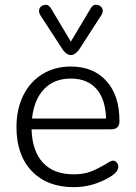

<svg xmlns="http://www.w3.org/2000/svg" viewBox="-20 -775 566 802"><path d="M113.8 -279.8H422.9Q420.9 -359.9 383.1 -403.3Q345.2 -446.8 275.6 -446.8Q206.1 -446.8 164.1 -402.8Q122.1 -358.9 113.8 -279.8ZM479 -270Q479 -234.9 444.8 -234.9H111.8Q114.7 -143.1 159.9 -95Q205.1 -46.9 287.1 -46.9Q330.1 -46.9 359.1 -58.3Q388.2 -69.8 420.9 -88.9Q442.9 -104 451.9 -104Q460.9 -104 467.5 -96.4Q474.1 -88.9 474.1 -79.1Q474.1 -57.1 439.9 -36.1Q368.2 6.8 288.1 6.8Q177.2 6.8 113 -60.1Q48.8 -127 48.8 -244.1Q48.8 -319.3 77.4 -376.7Q106 -434.1 157.5 -465.6Q209 -497.1 275.9 -497.1Q370.1 -497.1 424.6 -436.5Q479 -376 479 -270ZM192.9 -740.2 275.9 -601.1 358.9 -740.2Q367.7 -755.4 380.4 -755.1Q393.1 -754.9 401.1 -747.6Q409.2 -740.2 409.2 -730.2Q409.2 -720.2 402.8 -710.9L309.1 -565.9Q292.5 -544.9 276.1 -544.9Q259.8 -544.9 243.2 -565.9L148.9 -710.9Q143.1 -719.7 143.1 -730Q143.1 -740.2 151.1 -747.6Q159.2 -754.9 171.6 -754.9Q184.1 -754.9 192.9 -740.2Z"/></svg>

Font: Nunito-Light
Style: Regular
Weight: 300
Designer: Vernon Adams
Foundry: newtypography
Version: Version 3.000